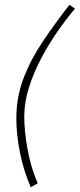

<svg xmlns="http://www.w3.org/2000/svg" viewBox="-20 -750 332 799"><path d="M48 -257Q48 -346 78 -424.5Q108 -503 158.5 -578Q209 -653 269 -730L292 -714Q258 -674 221.5 -622Q185 -570 153 -510Q121 -450 101 -387.5Q81 -325 81 -265Q81 -203 95 -127Q109 -51 137 13L108 29Q79 -37 63.5 -113Q48 -189 48 -257Z"/></svg>

Font: Raleway ExtraLight
Style: Italic
Weight: 200
Italic angle: -12°
Designer: Matt McInerney, Pablo Impallari, Rodrigo Fuenzalida
Foundry: Matt McInerney, Pablo Impallari, Rodrigo Fuenzalida
Version: Version 4.026